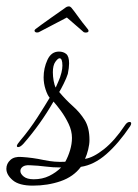

<svg xmlns="http://www.w3.org/2000/svg" viewBox="-66 -555 432 603"><path d="M37 28Q-6 28 -26 11Q-46 -6 -46 -25Q-46 -41 -33.5 -52.5Q-21 -64 2 -62Q36 -60 71 -52.5Q106 -45 139 -47Q148 -63 154 -83Q160 -103 160 -122Q160 -144 149.5 -166Q139 -188 125.5 -206.5Q112 -225 102 -236Q82 -201 58.5 -168Q35 -135 8 -104Q-2 -93 -9 -93Q-13 -93 -13 -97Q-13 -101 -2 -114Q27 -148 52 -187Q77 -226 90 -248Q83 -256 77 -274.5Q71 -293 71 -312Q71 -341 83 -367Q95 -393 119 -393Q133 -393 142 -385.5Q151 -378 151 -356Q151 -349 150 -341Q149 -333 147 -323Q143 -310 134 -292Q125 -274 120 -266Q141 -241 163 -221.5Q185 -202 200 -178Q215 -154 215 -115Q215 -102 211 -85.5Q207 -69 201 -56Q227 -60 260.5 -86.5Q294 -113 326 -161Q333 -172 341 -172Q346 -172 346 -167Q346 -164 343 -159Q306 -104 267.5 -70.5Q229 -37 188 -31Q165 0 124.5 14Q84 28 37 28ZM109 -280Q112 -288 117.5 -299.5Q123 -311 127 -327Q130 -339 130 -349Q130 -372 121 -372Q116 -372 108 -361Q100 -350 100 -328Q100 -315 102.5 -301Q105 -287 109 -280ZM40 8Q67 8 88.5 -2.5Q110 -13 126 -29Q100 -29 77 -32Q54 -35 28 -36Q13 -37 5.5 -31.5Q-2 -26 -2 -18Q-2 -9 8.5 -0.5Q19 8 40 8ZM50 -453Q45 -453 43 -456.5Q41 -460 46 -464Q51 -468 65.5 -478.5Q80 -489 97 -501Q114 -513 127 -522Q140 -531 141 -532Q144 -534 147 -534.5Q150 -535 151 -535Q154 -535 158 -531Q160 -529 167.5 -519Q175 -509 184 -496.5Q193 -484 201 -474.5Q209 -465 210 -463Q212 -461 212 -458Q212 -454 206.5 -453Q201 -452 197 -454L144 -500L56 -454Q54 -453 50 -453Z"/></svg>

Font: Gwendolyn
Style: Bold
Weight: 700
Designer: Robert E. Leuschke
Foundry: Robert E. Leuschke
Version: Version 1.010; ttfautohint (v1.8.3)